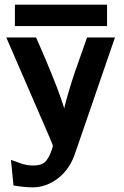

<svg xmlns="http://www.w3.org/2000/svg" viewBox="-20 -633 532 825"><path d="M44 -521V-613H440V-521ZM7 -472H135Q189 -350 226 -254Q243 -208 256 -168Q262 -195 276 -242Q290 -289 303 -327Q316 -365 333.5 -413.5Q351 -462 354 -472H474L304 22Q281 93 230 132.5Q179 172 121 172Q86 172 38 164L27 54Q31 56 61 66Q95 80 131 78Q149 77 161.5 71Q174 65 182 53Q190 41 194 32.5Q198 24 204 6Q207 -2 207 -8Q204 -17 197 -33Q190 -49 189 -52Z"/></svg>

Font: Coval
Style: ExtraBold
Weight: 800
Foundry: Context Ltd
Version: Version 001.000